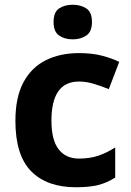

<svg xmlns="http://www.w3.org/2000/svg" viewBox="-20 -780 554 810"><path d="M300 10Q178 10 111.5 -57.5Q45 -125 45 -270Q45 -370 79 -433Q113 -496 173.5 -526Q234 -556 313 -556Q369 -556 410.5 -545Q452 -534 483 -519L439 -404Q404 -418 373.5 -427Q343 -436 313 -436Q197 -436 197 -271Q197 -189 227.5 -150Q258 -111 313 -111Q360 -111 396 -123.5Q432 -136 466 -158V-31Q432 -9 394.5 0.5Q357 10 300 10ZM287 -760Q320 -760 344 -744.5Q368 -729 368 -687Q368 -646 344 -630Q320 -614 287 -614Q253 -614 229.5 -630Q206 -646 206 -687Q206 -729 229.5 -744.5Q253 -760 287 -760Z"/></svg>

Font: Noto Sans Tai Tham
Style: Bold
Weight: 700
Designer: Monotype Design Team 2013. Revised by David WIlliams 2020
Foundry: Monotype Imaging Inc.
Version: Version 2.002; ttfautohint (v1.8.4.7-5d5b)